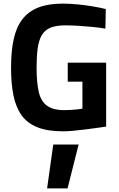

<svg xmlns="http://www.w3.org/2000/svg" viewBox="-20 -715 656 1060"><path d="M328 10Q242 10 186 -12.5Q130 -35 98.5 -79.5Q67 -124 54 -189.5Q41 -255 41 -341Q41 -432 55.5 -498.5Q70 -565 103.5 -608.5Q137 -652 191.5 -673.5Q246 -695 326 -695Q367 -695 411.5 -690.5Q456 -686 496.5 -679Q537 -672 564 -665L562 -557Q534 -562 494.5 -566Q455 -570 414 -572.5Q373 -575 340 -575Q290 -575 258.5 -562Q227 -549 210.5 -520.5Q194 -492 188 -447.5Q182 -403 182 -341Q182 -262 193.5 -209.5Q205 -157 238.5 -132Q272 -107 335 -107Q351 -107 369.5 -108Q388 -109 405.5 -111Q423 -113 435 -115V-264H354V-369H566V-16Q544 -13 513 -8.5Q482 -4 448.5 0Q415 4 383.5 7Q352 10 328 10ZM240 325 274 83H414L353 325Z"/></svg>

Font: Cairo Play
Style: Bold
Weight: 700
Version: Version 3.119